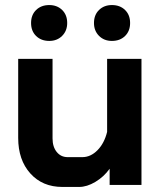

<svg xmlns="http://www.w3.org/2000/svg" viewBox="-20 -732 638 760"><path d="M52 -186V-499H188V-184Q188 -151 204.5 -130.5Q221 -110 248 -110H306Q339 -110 366 -137.5Q393 -165 404 -210V-499H540V0H414V-64Q391 -32 357.5 -12Q324 8 293 8H227Q148 8 100 -45.5Q52 -99 52 -186ZM103 -641Q103 -673 123 -692.5Q143 -712 175 -712Q206 -712 226 -692.5Q246 -673 246 -641Q246 -610 226 -590Q206 -570 175 -570Q143 -570 123 -589.5Q103 -609 103 -641ZM352 -641Q352 -673 372 -692.5Q392 -712 423 -712Q455 -712 475 -692.5Q495 -673 495 -641Q495 -609 475 -589.5Q455 -570 423 -570Q392 -570 372 -590Q352 -610 352 -641Z"/></svg>

Font: Stavian Bold
Style: Bold
Weight: 700
Version: Version 1.000; ttfautohint (v1.6)